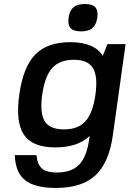

<svg xmlns="http://www.w3.org/2000/svg" viewBox="-20 -718 640 948"><path d="M253.4 9.8Q140.6 9.8 98.4 -52.2Q56.2 -114.3 75.2 -251Q94.2 -387.2 153.8 -448.5Q213.4 -509.8 326.7 -509.8Q446.3 -509.8 487.3 -441.9L510.3 -500H600.1L537.1 -49.8Q518.1 86.4 450.9 148.2Q383.8 210 255.4 210Q151.4 210 103.5 171.4Q55.7 132.8 53.2 47.9H160.2Q164.1 94.2 187.3 114Q210.4 133.8 260.3 133.8Q333 133.8 370.6 95.2Q408.2 56.6 420.4 -30.8L422.9 -46.9Q364.3 9.8 253.4 9.8ZM295.9 -79.1Q365.7 -79.1 402.1 -119.4Q438.5 -159.7 451.2 -251Q463.9 -341.8 438.7 -382.3Q413.6 -422.9 344.2 -422.9Q274.9 -422.9 238 -382.3Q201.2 -341.8 188.5 -251Q175.8 -159.7 200.7 -119.4Q225.6 -79.1 295.9 -79.1ZM398.9 -698.2Q436 -698.2 450.7 -681.9Q465.3 -665.5 460.4 -630.9Q455.1 -595.7 436 -579.3Q417 -563 379.9 -563Q343.3 -563 328.6 -579.3Q314 -595.7 318.8 -630.9Q323.7 -666 343 -682.1Q362.3 -698.2 398.9 -698.2Z"/></svg>

Font: Fivo Sans Med
Style: Regular
Weight: 450
Designer: Alexander Slobzheninov
Foundry: Alexander Slobzheninov
Version: 1.0